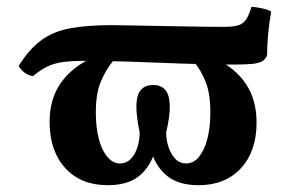

<svg xmlns="http://www.w3.org/2000/svg" viewBox="-20 -537 852 565"><path d="M297 8Q218 8 172 -42.5Q126 -93 126 -178Q126 -246 159 -293Q192 -340 255 -369L313 -358Q291 -331 276.5 -296.5Q262 -262 262 -206Q262 -163 270.5 -129.5Q279 -96 295.5 -76Q312 -56 333 -56Q352 -56 365 -69.5Q378 -83 384.5 -104Q391 -125 391 -147Q380 -200 381.5 -230.5Q383 -261 396 -274Q409 -287 430 -287Q453 -287 465.5 -273.5Q478 -260 479.5 -229.5Q481 -199 469 -147Q469 -125 476 -104Q483 -83 496 -69.5Q509 -56 528 -56Q550 -56 566 -76Q582 -96 590.5 -129.5Q599 -163 599 -206Q599 -262 585 -296.5Q571 -331 551 -355L612 -365Q671 -338 703 -291Q735 -244 735 -176Q735 -92 689 -42Q643 8 564 8Q507 8 473.5 -18Q440 -44 426 -89.5Q412 -135 412 -193H449Q449 -135 435 -89.5Q421 -44 388 -18Q355 8 297 8ZM77 -313Q63 -315 52 -323.5Q41 -332 35 -343Q66 -393 102 -419Q138 -445 188 -454Q238 -463 308 -463Q335 -463 372 -462Q409 -461 452.5 -460.5Q496 -460 543 -459Q590 -458 639 -458Q666 -458 681 -462.5Q696 -467 704.5 -480Q713 -493 720 -517Q735 -516 751 -512.5Q767 -509 778 -503Q772 -470 769 -436Q766 -402 766 -375Q762 -363 752 -357Q742 -351 722 -349Q702 -347 666 -347Q591 -347 513 -350Q435 -353 363.5 -355.5Q292 -358 234 -358Q192 -358 166 -354.5Q140 -351 120 -341.5Q100 -332 77 -313Z"/></svg>

Font: Vollkorn SemiBold
Style: Regular
Weight: 600
Designer: Friedrich Althausen
Foundry: Friedrich Althausen
Version: Version 5.000